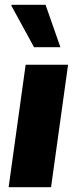

<svg xmlns="http://www.w3.org/2000/svg" viewBox="-20 -781 329 801"><path d="M16 0 87 -511H264L193 0ZM122 -584 27 -758 29 -761H170L232 -584Z"/></svg>

Font: Chivo Medium ExtraBold
Style: Italic
Weight: 800
Italic angle: -8.05°
Version: Version 2.002